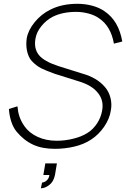

<svg xmlns="http://www.w3.org/2000/svg" viewBox="-20 -786 678 1034"><path d="M593.5 -551Q577 -645 513.5 -687.5Q490.5 -704 457.2 -713Q424 -722 389.5 -722Q317 -722 264.5 -696Q229.5 -678 203 -645.5Q177 -613.5 171 -578Q161.5 -524.5 189.5 -489.5Q217.5 -455 295 -430L424 -389.5Q502.5 -367.5 545 -317.5Q566 -293.5 574.8 -259.8Q583.5 -226 577 -191.5Q570.5 -146.5 540.5 -103Q511.5 -61 471 -34.5Q431.5 -8.5 380.2 3.5Q329 15.5 276 15.5Q241.5 15.5 212.2 10Q183 4.5 157.8 -7.2Q132.5 -19 110.5 -36.5Q88.5 -54 68.5 -78Q50 -101 40 -133.5Q30 -166 28 -199L74 -213.5Q75.5 -198 78 -184.5Q80.5 -171 84.8 -158.5Q89 -146 95.5 -133.2Q102 -120.5 111.5 -106.5Q137 -70 182.5 -49Q228 -28 285.5 -28Q331 -28 374.5 -39Q397 -44.5 416 -52.2Q435 -60 451 -70Q466.5 -79.5 479.8 -93Q493 -106.5 503.2 -122.2Q513.5 -138 520.2 -155.2Q527 -172.5 530 -190.5Q540.5 -246 506.5 -286.5Q474.5 -327 404 -348L275 -388.5Q229 -405 201.5 -418.5Q174.5 -432.5 151 -457.5Q141 -468.5 134.8 -483Q128.5 -497.5 125.2 -513.5Q122 -529.5 121.8 -546.5Q121.5 -563.5 124 -580Q132 -624.5 167.5 -667.5Q202.5 -710 250 -733.5Q312 -765.5 397 -765.5Q439 -765.5 477 -755.2Q515 -745 543.5 -725Q619.5 -673.5 638.5 -562.5ZM200 228 206.5 197Q212 197 218.5 194.2Q225 191.5 230.8 186.5Q236.5 181.5 240.8 174Q245 166.5 246 156.5H213.5L224 94H286.5L276 156.5Q268.5 193 245.5 210Q223 228 200 228Z"/></svg>

Font: Russisch Sans ExtraLight
Style: Italic
Weight: 200
Width: 4
Italic angle: -10°
Designer: Michael Sharanda (font) & Cristiano Sobral (main changes)
Foundry: Michael Sharanda
Version: Version 2.00;September 8, 2020;FontCreator 13.0.0.2681 64-bi